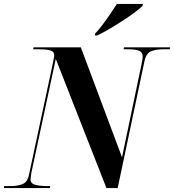

<svg xmlns="http://www.w3.org/2000/svg" viewBox="-50 -954 883 974"><path d="M-30 0 -29 -10H3Q37 -10 63 -19.5Q89 -29 97 -67L219 -637Q221 -650 223 -658.5Q225 -667 225 -673Q225 -693 204.5 -698.5Q184 -704 151 -704H118L120 -714H360L569 -156L670 -638Q674 -657 674 -667Q674 -688 656.5 -696Q639 -704 602 -704H577L579 -714H813L811 -704H777Q744 -704 718 -694.5Q692 -685 683 -644L547 0H490L233 -655L109 -77Q107 -64 106 -56Q105 -48 105 -43Q105 -23 129 -16.5Q153 -10 194 -10H205L203 0ZM433 -784Q451 -803 471 -829.5Q491 -856 509.5 -883.5Q528 -911 543 -934H675L673 -924Q661 -912 634.5 -892Q608 -872 574 -850Q540 -828 505.5 -807.5Q471 -787 443 -774H431Z"/></svg>

Font: Noto Serif Display SemiCondensed
Style: Bold Italic
Weight: 700
Width: 4
Italic angle: -12°
Designer: Monotype Design Team
Foundry: Monotype Imaging Inc.
Version: Version 2.009